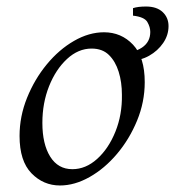

<svg xmlns="http://www.w3.org/2000/svg" viewBox="-20 -554 537 589"><path d="M164 15Q113 15 76.5 -22.5Q40 -60 40 -137Q40 -197 63 -254Q86 -311 123.5 -356.5Q161 -402 207 -428.5Q253 -455 299 -455Q352 -455 388 -417Q424 -379 424 -302Q424 -241 400.5 -184Q377 -127 339 -82Q301 -37 255 -11Q209 15 164 15ZM202 -35Q243 -35 278 -66.5Q313 -98 334 -150Q355 -202 354 -263Q354 -302 344 -334Q334 -366 314 -385.5Q294 -405 261 -405Q220 -405 185.5 -373Q151 -341 130.5 -289.5Q110 -238 110 -177Q110 -112 134 -73.5Q158 -35 202 -35ZM379 -368 347 -391Q390 -391 415.5 -408Q441 -425 441 -456Q441 -471 432 -486.5Q423 -502 388 -506V-529Q403 -534 428 -534Q461 -534 479 -517Q497 -500 497 -474Q497 -446 480.5 -422Q464 -398 437.5 -383Q411 -368 379 -368Z"/></svg>

Font: Bona Nova
Style: Italic
Weight: 400
Italic angle: -4°
Designer: Mateusz Machalski
Foundry: Capitalics
Version: Version 4.001; ttfautohint (v1.8.3)